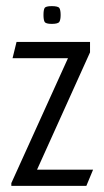

<svg xmlns="http://www.w3.org/2000/svg" viewBox="-20 -607 341 627"><path d="M17 -9 202 -417H21L34 -470H274V-436L101 -53H284L262 0H17ZM149 -529Q129 -529 125.5 -536Q122 -543 122 -558Q122 -574 125.5 -580.5Q129 -587 149 -587Q170 -587 174 -580.5Q178 -574 178 -558Q178 -543 174 -536Q170 -529 149 -529Z"/></svg>

Font: Smooch Sans Medium
Style: Regular
Weight: 500
Designer: Robert E. Leuschke
Foundry: Robert E. Leuschke
Version: Version 1.010; ttfautohint (v1.8.3)